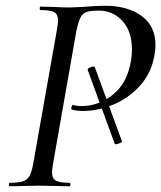

<svg xmlns="http://www.w3.org/2000/svg" viewBox="-20 -648 561 668"><path d="M310 -414 404 -157Q406 -153 393 -148.5Q380 -144 379 -148L285 -405Q284 -410 296.5 -414.5Q309 -419 310 -414ZM13 -12Q44 -12 59.5 -17Q75 -22 83 -36.5Q91 -51 96 -81L178 -544Q182 -570 182 -576Q182 -598 169 -605.5Q156 -613 121 -613Q118 -613 118 -619Q118 -625 121 -625L163 -624Q199 -622 223 -622Q234 -622 270 -624Q316 -628 345 -628Q423 -628 472 -593Q521 -558 521 -490Q521 -479 517 -453Q505 -390 464.5 -347Q424 -304 371.5 -283Q319 -262 270 -262Q245 -262 229 -267Q228 -267 228 -270Q228 -274 230 -279Q232 -284 234 -283Q247 -279 264 -279Q323 -279 372.5 -318.5Q422 -358 435 -433Q439 -453 439 -476Q439 -539 406 -575Q373 -611 325 -611Q295 -611 281.5 -606.5Q268 -602 260.5 -588Q253 -574 246 -542L165 -81Q161 -55 161 -49Q161 -27 174.5 -19.5Q188 -12 223 -12Q225 -12 225 -6Q225 0 223 0Q195 0 179 -1L116 -2L56 -1Q40 0 13 0Q11 0 11 -6Q11 -12 13 -12Z"/></svg>

Font: Cormorant Garamond Medium
Style: Italic
Weight: 500
Italic angle: -10°
Designer: Christian Thalmann (Catharsis Fonts)
Foundry: Catharsis Fonts
Version: Version 4.000